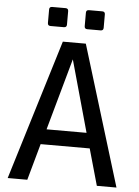

<svg xmlns="http://www.w3.org/2000/svg" viewBox="-60 -949 722 995"><g transform="rotate(5 301.0 -451.5)"><path d="M170.4 -804.2Q155.8 -804.2 155.8 -818.8V-888.7Q155.8 -903.3 170.4 -903.3H240.2Q254.9 -903.3 254.9 -888.7V-818.8Q254.9 -804.2 240.2 -804.2ZM361.8 -804.2Q347.2 -804.2 347.2 -818.8V-888.7Q347.2 -903.3 361.8 -903.3H431.2Q445.8 -903.3 445.8 -888.7V-818.8Q445.8 -804.2 431.2 -804.2ZM241.2 -729H360.8L584 0H481.9L428.2 -189.9H172.9L120.1 0H18.1ZM404.8 -269 300.8 -642.1 196.8 -269Z"/></g></svg>

Font: Hack
Style: Regular
Weight: 400
Monospace: yes
Designer: Christopher Simpkins
Foundry: Christopher Simpkins
Version: Version 2.019; ttfautohint (v1.4.1) -l 4 -r 80 -G 350 -x 0 -